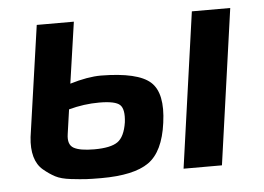

<svg xmlns="http://www.w3.org/2000/svg" viewBox="-42 -543 830 603"><g transform="rotate(-5 373.0 -241.5)"><path d="M211 -490 183 -297Q239 -314 281 -314Q397 -313 436.5 -277.5Q476 -242 463 -149Q451 -59 404 -26Q357 7 254 7Q224 7 206.5 6Q189 5 158.5 1.5Q128 -2 110 -11.5Q92 -21 73.5 -36.5Q55 -52 47.5 -78.5Q40 -105 44 -141L94 -490ZM704 -490 635 0H514L583 -490ZM172 -217 161 -140Q156 -107 175.5 -96Q195 -85 240 -85Q292 -85 314 -100.5Q336 -116 343 -161Q348 -202 333.5 -216Q319 -230 268 -230Q220 -230 172 -217Z"/></g></svg>

Font: Exo 2.0 Semi Bold
Style: Italic
Weight: 600
Italic angle: -8°
Designer: Natanael Gama
Version: Version 1.001;PS 001.001;hotconv 1.0.70;makeotf.lib2.5.58329